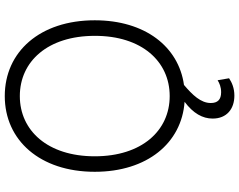

<svg xmlns="http://www.w3.org/2000/svg" viewBox="-118 -659 993 797"><g transform="rotate(-90 378.5 -260.5)"><path d="M692.8 -363.6C692.8 -591.3 562.1 -737.2 378.2 -737.2C194.6 -737.2 63.9 -590.9 63.9 -363.6C63.9 -146.3 183.2 -2.8 354.4 9.2C306.5 45.1 284.8 83.8 284.8 125.7C284.8 184.3 324.9 215.9 380 215.9C411.2 215.9 434.7 205.6 452.1 193.9L443.9 146.3C431.5 154.1 415.5 160.9 394.2 160.9C363.3 160.9 349.4 146.3 349.4 117.9C349.4 76.7 382.5 42.3 424.4 6.7C583.8 -15.6 692.8 -155.5 692.8 -363.6ZM628.2 -363.6C628.6 -168 521.7 -52.6 378.2 -52.6C234.4 -52.6 128.2 -168.7 128.2 -363.6C128.2 -559.7 235.4 -674.7 378.2 -674.7C521.7 -674.7 628.2 -559.3 628.2 -363.6Z"/></g></svg>

Font: Karasuma Gothic
Style: Light
Weight: 300
Designer: Rasmus Andersson / Ryoko Nishizuka
Foundry: rsms
Version: Version 1.00